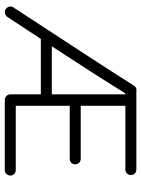

<svg xmlns="http://www.w3.org/2000/svg" viewBox="86 -668 592 804"><g transform="rotate(90 382.0 -266.0)"><path d="M399 10Q389 10 382 3Q375 -4 375 -14V-141H143L51 -1Q46 7 35.5 9Q25 11 18 6Q10 1 8 -9Q6 -19 11 -26Q277 -432 338 -530Q346 -544 363 -541H690Q700 -541 706.5 -534.5Q713 -528 713 -518Q713 -509 706.5 -502Q700 -495 690 -495H423V-308H645Q655 -308 661.5 -301.5Q668 -295 668 -285Q668 -275 661.5 -268.5Q655 -262 645 -262H423V-36H692Q702 -36 708.5 -29.5Q715 -23 715 -14Q715 -4 708.5 3Q702 10 692 10H408Q405 10 403 9Q402 10 399 10ZM371 -495Q299 -378 174 -187H375V-495Z"/></g></svg>

Font: Hoogli
Style: Regular
Weight: 400
Designer: Anand Singh Naorem
Foundry: Brand New Type
Version: Version 1.00 b007